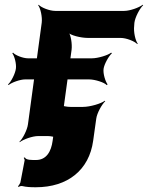

<svg xmlns="http://www.w3.org/2000/svg" viewBox="-20 -574 624 810"><path d="M546 -464 547 -478C550 -502 570 -539 584 -552L582 -554C567 -542 528 -528 504 -528H213C189 -528 154 -542 143 -554L141 -552C151 -539 159 -502 156 -478L98 -50C95 -26 76 11 62 24L63 26C78 14 117 0 141 0H182C206 0 244 14 258 26L261 24C248 11 236 -26 239 -50L282 -364C285 -388 279 -428 268 -440L266 -438C276 -425 321 -414 351 -414H489C513 -414 548 -400 559 -388L561 -390C551 -403 543 -440 546 -464ZM417 -284C420 -304 439 -338 452 -349L449 -352C436 -341 393 -328 368 -328H98C77 -328 44 -341 35 -352L32 -349C41 -338 50 -304 47 -284C44 -263 27 -229 14 -218L16 -215C29 -226 65 -239 86 -239H356C381 -239 421 -226 430 -215L434 -218C425 -229 414 -263 417 -284ZM85 90 80 92C82 94 84 99 84 102L66 196C64 201 59 209 56 212L59 215C61 212 69 210 74 211C91 215 108 216 131 216C266 216 356 143 373 20L386 -73C389 -97 410 -134 424 -147L422 -149C407 -137 360 -123 330 -123H277C247 -123 212 -137 201 -149L199 -147C209 -134 218 -97 215 -73L202 20C196 66 175 101 132 101C115 101 89 102 85 90Z"/></svg>

Font: Asimov
Style: EdgeWideIt
Weight: 500
Designer: Google
Version: Version 2.000980: 2014